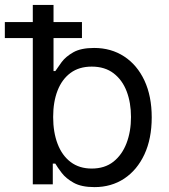

<svg xmlns="http://www.w3.org/2000/svg" viewBox="-45 -747 686 778"><path d="M87.9 0V-727.1H171.9V-459H179.2Q188.5 -473.1 204.8 -495.4Q221.2 -517.6 252.2 -535.2Q283.2 -552.7 336.4 -552.7Q405.3 -552.7 458 -518.3Q510.7 -483.9 540.3 -420.7Q569.8 -357.4 569.8 -271.5Q569.8 -185.1 540.3 -121.6Q510.7 -58.1 458.5 -23.4Q406.2 11.2 337.9 11.2Q285.2 11.2 253.7 -6.3Q222.2 -23.9 205.1 -46.4Q188 -68.8 179.2 -84H168.9V0ZM170.4 -272.9Q170.4 -210.9 188.5 -163.8Q206.5 -116.7 241.5 -90.3Q276.4 -64 326.7 -64Q379.4 -64 414.6 -91.8Q449.7 -119.6 467.8 -167Q485.8 -214.4 485.8 -272.9Q485.8 -330.6 468.3 -376.7Q450.7 -422.9 415.3 -450Q379.9 -477.1 326.7 -477.1Q275.4 -477.1 240.7 -451.4Q206.1 -425.8 188.2 -379.9Q170.4 -334 170.4 -272.9ZM-25.4 -592.8V-657.7H287.1V-592.8Z"/></svg>

Font: Sahel VF Regular
Style: Regular
Weight: 400
Foundry: Saber Rastikerdar (saber.rastikerdar@gmail.com)
Version: Version 3.4.0